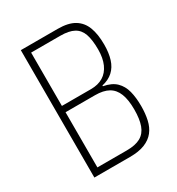

<svg xmlns="http://www.w3.org/2000/svg" viewBox="-166 -793 828 898"><g transform="rotate(-30 248.0 -344.0)"><path d="M81 0V-688H280Q337 -688 370 -668Q403 -648 417.5 -610Q432 -572 432 -516Q432 -471 421.5 -437.5Q411 -404 388 -383Q365 -362 329 -354V-350Q373 -342 396.5 -319Q420 -296 429 -261Q438 -226 438 -180Q438 -140 430.5 -106.5Q423 -73 404.5 -49.5Q386 -26 354 -13Q322 0 273 0ZM117 -34H276Q323 -34 350.5 -49.5Q378 -65 390 -98Q402 -131 402 -183Q402 -235 389 -268Q376 -301 348.5 -316.5Q321 -332 276 -332H117ZM117 -366H274Q313 -366 340 -382.5Q367 -399 381.5 -431.5Q396 -464 396 -510Q396 -562 385 -593.5Q374 -625 347.5 -639.5Q321 -654 274 -654H117Z"/></g></svg>

Font: Saira Condensed Thin
Style: Regular
Weight: 250
Width: 3
Designer: Hector Gatti with collaboration of the Omnibus-Type team
Foundry: Omnibus-Type
Version: Version 1.101